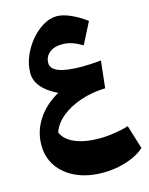

<svg xmlns="http://www.w3.org/2000/svg" viewBox="-146 -758 937 1207"><g transform="rotate(-15 322.0 -155.0)"><path d="M228.5 -199.7Q90.8 -266.6 90.8 -365.2Q90.8 -419.4 113 -472.9Q135.3 -526.4 172.1 -570.6Q209 -614.7 253.7 -641.4Q298.3 -668 343.3 -668Q380.9 -668 429.9 -647Q479 -626 532.2 -586.9L460.9 -447.3Q420.9 -470.2 391.8 -479.5Q362.8 -488.8 329.6 -488.8Q278.8 -488.8 247.6 -463.4Q216.3 -438 216.3 -396.5Q216.3 -320.3 418 -320.3Q444.3 -320.3 473.9 -322Q503.4 -323.7 540.5 -327.1L521 -151.4Q434.6 -148.9 360.4 -123.8Q286.1 -98.6 234.6 -56.6Q183.1 -14.6 164.1 39.6Q182.6 88.4 246.1 116.2Q309.6 144 407.7 144Q437 144 472.2 140.1Q507.3 136.2 540.5 129.6Q573.7 123 596.2 115.2L644 270Q616.2 295.9 573.2 315.9Q530.3 335.9 478.5 346.9Q426.8 357.9 372.6 357.9Q273.9 357.9 199.2 324.2Q124.5 290.5 82.8 230.5Q41 170.4 41 90.8Q41 2 90.1 -74Q139.2 -149.9 228.5 -199.7Z"/></g></svg>

Font: Pinar-DS3-FD ExtraBold
Style: Regular
Weight: 800
Designer: Amin Abedi
Version: Version 3.000